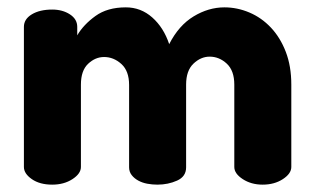

<svg xmlns="http://www.w3.org/2000/svg" viewBox="-20 -502 853 522"><path d="M331 -271Q331 -309 310 -328Q289 -347 263 -347Q239 -347 219.5 -328.5Q200 -310 200 -272V-48Q200 -30 177 -15Q154 0 122 0Q88 0 66.5 -15Q45 -30 45 -48V-429Q45 -450 66.5 -463Q88 -476 122 -476Q150 -476 170 -463Q190 -450 190 -429V-406Q207 -435 239.5 -458.5Q272 -482 322 -482Q363 -482 394 -454.5Q425 -427 440 -382Q466 -433 506.5 -457.5Q547 -482 590 -482Q625 -482 658 -468Q691 -454 716.5 -427Q742 -400 757 -361Q772 -322 772 -272V-48Q772 -30 749 -15Q726 0 694 0Q663 0 640 -15Q617 -30 617 -48V-272Q617 -310 596.5 -329Q576 -348 550 -348Q526 -348 506 -329Q486 -310 486 -272V-47Q486 -22 461.5 -11Q437 0 408 0Q394 0 380.5 -2.5Q367 -5 356 -11Q345 -17 338 -26Q331 -35 331 -47Z"/></svg>

Font: AkaAcidDosis
Style: ExtraBold
Weight: 800
Designer: Edgar Tolentino, Pablo Impallari, Igino Marini, Aka-Acid
Foundry: Edgar Tolentino, Pablo Impallari, Igino Marini, Aka-Acid
Version: Version 1.007